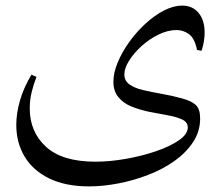

<svg xmlns="http://www.w3.org/2000/svg" viewBox="-20 -479 794 684"><path d="M110 -205Q99 -177 92.5 -149.5Q86 -122 86 -93Q86 -9 144 44Q202 97 320 97Q371 97 428 87Q485 77 535 60Q585 43 617 21Q649 -1 649 -25Q649 -44 628.5 -53.5Q608 -63 576.5 -68.5Q545 -74 510 -81Q477 -88 448.5 -99.5Q420 -111 402 -132.5Q384 -154 384 -188Q384 -220 399.5 -257Q415 -294 440.5 -329.5Q466 -365 498 -394.5Q530 -424 564 -441.5Q598 -459 629 -459Q666 -459 687.5 -433Q709 -407 709 -363Q709 -349 706.5 -332.5Q704 -316 698 -298L682 -301Q673 -344 652.5 -358Q632 -372 609 -372Q578 -372 545 -356Q512 -340 484.5 -315Q457 -290 440 -263Q423 -236 423 -214Q423 -191 441.5 -178Q460 -165 490 -158Q520 -151 557 -144.5Q594 -138 630 -128Q663 -119 678 -104.5Q693 -90 693 -57Q693 -11 668 27Q643 65 601.5 94.5Q560 124 508 144Q456 164 401.5 174.5Q347 185 297 185Q213 185 155 156.5Q97 128 67.5 78.5Q38 29 38 -34Q38 -75 51 -120.5Q64 -166 92 -213Z"/></svg>

Font: Bona Nova
Style: Regular
Weight: 400
Designer: Mateusz Machalski
Foundry: Capitalics
Version: Version 4.001; ttfautohint (v1.8.3)